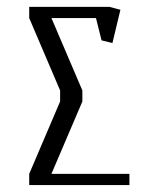

<svg xmlns="http://www.w3.org/2000/svg" viewBox="-20 -532 424 552"><path d="M64 0V-32.2L152.8 -240.2V-272L64 -480V-512.2H294.9L326.2 -503.9L303.2 -408.2L272 -416L255.9 -480H127.9L216.8 -272V-240.2L127.9 -32.2H352.1V0Z"/></svg>

Font: Gawaa
Style: Regular
Weight: 400
Designer: T. Christopher White
Version: Version 1.0